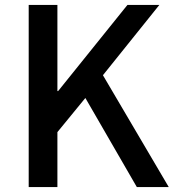

<svg xmlns="http://www.w3.org/2000/svg" viewBox="-20 -756 703 776"><path d="M96 -736V0H212V-222L325 -360L533 0H662L396 -452L624 -736H495L215 -388H212V-736Z"/></svg>

Font: Spoqa Han Sans Neo Medium
Style: Regular
Weight: 500
Designer: [Spoqa Han Sans Neo] Dong-huui Kim ___ Younghwa Kang ___ Yujin Lee ___ [Noto Sans] Ryoko NISHIZUKA ____ (kana & ideograp
Foundry: Spoqa (http://www.spoqa-han-sans.com)
Version: Version 1.100;hotconv 1.0.109;makeotfexe 2.5.65596